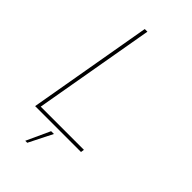

<svg xmlns="http://www.w3.org/2000/svg" viewBox="-263 -775 1018 1018"><g transform="rotate(45 246.0 -266.5)"><path d="M56 0H400L403 -19H79L198 -700H178ZM149 167H164L231 34H210Z"/></g></svg>

Font: Fixel Text 20240404 Thin
Style: Italic
Weight: 100
Width: 4
Italic angle: -10°
Designer: AlfaBravo + MacPaw
Foundry: Kyrylo Tkachov, Marchela Mozhyna, Serhii Makarenko, Maria Weinstein, Zakhar Kryvoshyya
Version: Version 1.211;Glyphs 3.2 (3225)